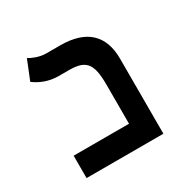

<svg xmlns="http://www.w3.org/2000/svg" viewBox="-141 -745 868 878"><g transform="rotate(-30 293.0 -306.0)"><path d="M72.3 0H478V-396.5C478 -521 407.7 -585.9 271.5 -585.9H195.8C162.1 -585.9 125 -602.1 110.4 -611.8L69.3 -509.8C99.1 -487.3 142.1 -467.8 194.3 -467.8H249.5C338.4 -467.8 364.7 -436.5 364.7 -325.7V-118.2H72.3Z"/></g></svg>

Font: Cascadia Mono SemiBold
Style: Regular
Weight: 600
Monospace: yes
Designer: Aaron Bell
Foundry: Saja Typeworks
Version: Version 2404.023